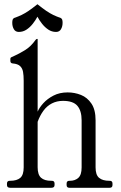

<svg xmlns="http://www.w3.org/2000/svg" viewBox="-20 -888 571 908"><path d="M225 -33Q238 -33 238 -20V-13Q238 0 223 0H28Q13 0 13 -13V-20Q13 -33 26 -33H28Q60 -33 76 -47Q92 -61 92 -96V-506Q92 -531 89 -548Q86 -565 75 -575.5Q64 -586 40 -588Q29 -589 29 -600V-610Q29 -615 33 -617Q37 -619 42 -621Q71 -634 98.5 -651Q126 -668 148 -699Q152 -704 155 -704H156Q158 -704 158 -703V-360Q166 -379 185 -400Q204 -421 233 -436Q262 -451 300 -451Q333 -451 363 -439Q393 -427 412.5 -398Q432 -369 432 -319V-96Q432 -61 448.5 -47Q465 -33 497 -33H499Q512 -33 512 -20V-13Q512 0 499 0H308Q295 0 295 -13V-20Q295 -33 308 -33H311Q335 -33 350.5 -47Q366 -61 366 -96V-319Q366 -364 346 -387.5Q326 -411 278 -411Q249 -411 225.5 -399Q202 -387 185.5 -364.5Q169 -342 158 -312V-97Q158 -62 174 -47.5Q190 -33 222 -33ZM157 -809Q148 -792 135 -775.5Q122 -759 105.5 -748Q89 -737 69 -737Q53 -737 45.5 -750Q38 -763 38 -780Q38 -788 39.5 -794Q41 -800 47 -803Q67 -810 82.5 -817.5Q98 -825 115 -836.5Q132 -848 157 -868Q182 -848 199 -836.5Q216 -825 231.5 -817.5Q247 -810 267 -803Q273 -800 274.5 -794Q276 -788 276 -780Q276 -763 268.5 -750Q261 -737 245 -737Q225 -737 208.5 -748Q192 -759 179 -775.5Q166 -792 157 -809Z"/></svg>

Font: Young Serif Light
Style: Regular
Weight: 300
Designer: Bastien Sozeau
Foundry: NBR — Bastien Sozeau
Version: Version 5.001